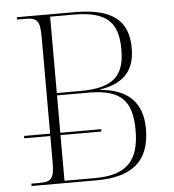

<svg xmlns="http://www.w3.org/2000/svg" viewBox="-52 -762 732 809"><g transform="rotate(-5 314.5 -357.0)"><path d="M49 0H323C474 0 550 -61 550 -198C550 -304 495 -368 373 -378V-380C462 -395 520 -437 520 -542C520 -663 448 -714 293 -714H49V-704H84C135 -704 146 -690 146 -620V-213H36V-203H146V-95C146 -24 135 -10 84 -10H49ZM290 -381H189V-704H288C424 -704 476 -659 476 -541C476 -436 436 -381 290 -381ZM318 -10H189V-203H362V-213H189V-371H324C463 -371 506 -317 506 -196C506 -69 454 -10 318 -10Z"/></g></svg>

Font: Noto Serif Display ExtraLight
Style: Regular
Weight: 200
Designer: Monotype Design Team
Foundry: Monotype Imaging Inc.
Version: Version 2.009